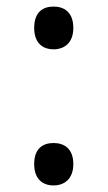

<svg xmlns="http://www.w3.org/2000/svg" viewBox="-20 -554 327 584"><path d="M84 -469C84 -423 110 -404 143 -404C175 -404 203 -423 203 -469C203 -517 175 -534 143 -534C110 -534 84 -517 84 -469ZM84 -55C84 -9 110 10 143 10C175 10 203 -9 203 -55C203 -102 175 -119 143 -119C110 -119 84 -102 84 -55Z"/></svg>

Font: Noto Sans Sinhala UI
Style: Regular
Weight: 400
Designer: Jelle Bosma - Monotype Design Team
Foundry: Monotype Imaging Inc.
Version: Version 2.006